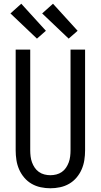

<svg xmlns="http://www.w3.org/2000/svg" viewBox="-20 -1001 540 1029"><path d="M250 8Q224 8 198 2.5Q172 -3 149.5 -16Q127 -29 110 -49Q93 -69 82.5 -93Q72 -117 68 -143Q64 -169 64 -195V-735H142V-195Q142 -179 144 -162.5Q146 -146 151.5 -131Q157 -116 166 -102.5Q175 -89 188.5 -79.5Q202 -70 218 -66Q234 -62 250 -62Q266 -62 282 -66Q298 -70 311.5 -79.5Q325 -89 334 -102.5Q343 -116 348.5 -131Q354 -146 356 -162.5Q358 -179 358 -195V-735H436V-195Q436 -169 432 -143Q428 -117 417.5 -93Q407 -69 390 -49Q373 -29 350.5 -16Q328 -3 302 2.5Q276 8 250 8ZM348 -794 206 -929 264 -981 396 -836ZM178 -794 36 -929 94 -981 226 -836Z"/></svg>

Font: Iosevka Fuck
Style: Regular
Weight: 400
Monospace: yes
Designer: Belleve Invis
Foundry: Belleve Invis
Version: Version 28.0.7; ttfautohint (v1.8.3)